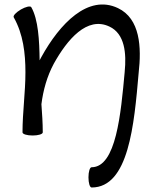

<svg xmlns="http://www.w3.org/2000/svg" viewBox="-20 -588 681 853"><path d="M41 -511C83 -437 93 -351 93 -267C93 -178 80 -89 80 0C80 8 100 14 125 14C150 14 170 8 170 0C170 -42 167 -83 164 -125C172 -188 189 -249 219 -305C279 -413 367 -517 466 -470C535 -438 542 -350 534 -270V-269C517 -83 496 155 387 155C379 155 373 175 373 200C373 225 379 245 387 245C552 245 576 -34 596 -264C609 -378 603 -505 504 -552C371 -615 245 -482 164 -335C161 -330 159 -325 156 -320C155 -408 150 -502 119 -556C115 -563 94 -558 73 -546C51 -533 37 -518 41 -511Z"/></svg>

Font: Nupuram
Style: Regular
Weight: 400
Designer: Santhosh Thottingal (santhosh.thottingal@gmail.com)
Foundry: SMC
Version: Version 1.000